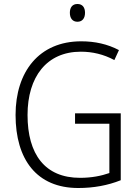

<svg xmlns="http://www.w3.org/2000/svg" viewBox="-20 -1025 694 962"><path d="M368 -1005C343 -1005 330 -988 330 -961C330 -933 344 -916 368 -916C392 -916 406 -933 406 -961C406 -988 393 -1005 368 -1005ZM356 -457V-405H528V-158C488 -144 440 -134 381 -134C205 -134 118 -252 118 -449C118 -640 214 -766 385 -766C443 -766 499 -753 553 -724L576 -774C519 -804 456 -818 387 -818C176 -818 58 -666 58 -449C58 -226 164 -83 372 -83C449 -83 520 -96 585 -122V-457Z"/></svg>

Font: Noto Sans Kannada UI SemiCondensed Light
Style: Regular
Weight: 300
Width: 4
Designer: Jelle Bosma - Monotype Design Team
Foundry: Monotype Imaging Inc.
Version: Version 2.005